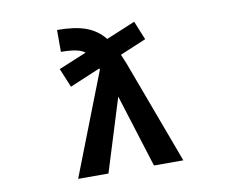

<svg xmlns="http://www.w3.org/2000/svg" viewBox="-81 -855 1162 962"><g transform="rotate(-10 500.0 -374.5)"><path d="M387.7 -614.3Q359.4 -639.6 266.6 -639.6V-751Q356.4 -751 412.6 -730.5Q468.8 -710 506.8 -663.1L654.3 -724.6L693.4 -628.9L560.5 -573.2Q562.5 -569.3 581.1 -523.4L776.4 2H627L510.7 -369.1L395.5 2H241.2L443.4 -517.6L442.4 -523.4Q441.4 -523.4 441.4 -524.4L286.1 -459L246.1 -555.7Z"/></g></svg>

Font: GenEi Gothic M Regular
Style: Bold
Weight: 700
Designer: o_tamon (Modified); [Source Han Sans]
Ryoko NISHIZUKA  (kana & ideographs); Paul D. Hunt (Latin, Greek & Cyrillic); Wenl
Version: Version 1.1a;Original Version 1.004